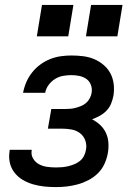

<svg xmlns="http://www.w3.org/2000/svg" viewBox="-20 -754 540 782"><path d="M208 8Q183 8 159.5 5.5Q136 3 114 -3.5Q92 -10 72.5 -21.5Q53 -33 39 -51Q25 -69 20 -91.5Q15 -114 19 -138Q19 -140 19 -141Q19 -142 20 -144H109Q109 -143 109 -142.5Q109 -142 109 -141Q106 -123 115 -108Q124 -93 139 -85Q154 -77 171.5 -74.5Q189 -72 208 -72Q220 -72 232.5 -73Q245 -74 257.5 -77Q270 -80 282.5 -85Q295 -90 305.5 -98.5Q316 -107 322 -119Q328 -131 330 -143Q334 -163 327.5 -181.5Q321 -200 306 -211.5Q291 -223 271.5 -226.5Q252 -230 232 -230H175L189 -310H245Q256 -310 267 -311Q278 -312 289 -315Q300 -318 311 -322.5Q322 -327 331 -335Q340 -343 345.5 -353.5Q351 -364 353 -375Q356 -392 350.5 -407.5Q345 -423 332.5 -432Q320 -441 304 -444.5Q288 -448 271 -448Q254 -448 237 -445Q220 -442 204.5 -432.5Q189 -423 178 -408Q167 -393 164 -376H74Q78 -398 87 -419Q96 -440 110.5 -458.5Q125 -477 144 -491Q163 -505 184.5 -513.5Q206 -522 228 -525Q250 -528 271 -528Q295 -528 319 -525Q343 -522 364 -513Q385 -504 402 -489.5Q419 -475 429.5 -455.5Q440 -436 443 -412Q446 -388 442 -364Q439 -348 432.5 -332Q426 -316 414 -303.5Q402 -291 386.5 -282.5Q371 -274 355 -268Q373 -259 388 -245Q403 -231 411.5 -212.5Q420 -194 421.5 -172.5Q423 -151 419 -129Q415 -107 405 -85.5Q395 -64 378 -47.5Q361 -31 339.5 -20Q318 -9 296 -3Q274 3 252 5.5Q230 8 208 8ZM330 -606 351 -734H479L458 -606ZM130 -606 151 -734H279L258 -606Z"/></svg>

Font: Iosevka SS04 Medium Oblique
Style: Regular
Weight: 500
Italic angle: -9°
Monospace: yes
Designer: Belleve Invis
Foundry: Belleve Invis
Version: Version 19.0.0; ttfautohint (v1.8.4)